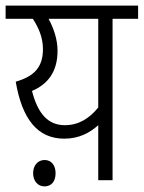

<svg xmlns="http://www.w3.org/2000/svg" viewBox="-20 -642 512 684"><path d="M472 -622H0V-575H97C116 -546 133 -510 133 -467C133 -403 102 -370 36 -351C59 -217 114 -148 209 -148C263 -148 301 -170 330 -196V0H381V-575H472ZM94 -318C150 -342 185 -386 185 -461C185 -502 171 -542 153 -575H330V-259C299 -221 261 -196 211 -196C149 -196 114 -240 94 -318ZM98 -25C98 4 116 22 138 22C163 22 178 5 178 -25C178 -53 163 -72 139 -72C115 -72 98 -53 98 -25Z"/></svg>

Font: Noto Sans Condensed Light
Style: Italic
Weight: 300
Width: 3
Italic angle: -12°
Designer: Monotype Design Team
Foundry: Monotype Imaging Inc.
Version: Version 2.013